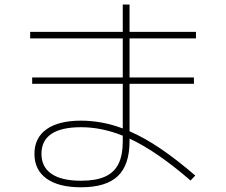

<svg xmlns="http://www.w3.org/2000/svg" viewBox="-20 -795 978 830"><path d="M128.9 -129.9Q128.9 -199.2 181.2 -236.3Q233.4 -273.4 330.1 -273.4Q420.9 -273.4 510.7 -239.7V-432.6H119.1V-460H510.7V-628.9H110.4V-657.2H510.7V-775.4H540V-657.2H827.1V-628.9H540V-460H818.4V-432.6H540V-227.5Q604.5 -199.7 674.3 -152.3Q744.1 -105 824.2 -36.1L803.7 -14.6Q657.2 -141.6 540 -195.8V-184.6Q540 -82 489.3 -33.7Q438.5 14.6 330.1 14.6Q233.4 14.6 181.2 -22.9Q128.9 -60.5 128.9 -129.9ZM330.1 -13.7Q394.5 -13.7 434.1 -31.5Q473.6 -49.3 492.2 -86.7Q510.7 -124 510.7 -184.6V-208.5Q419.4 -245.1 330.1 -245.1Q245.1 -245.1 202.1 -216.1Q159.2 -187 159.2 -129.9Q159.2 -73.2 202.6 -43.5Q246.1 -13.7 330.1 -13.7Z"/></svg>

Font: Pretendard JP Thin
Style: Regular
Weight: 100
Designer: Base glyphs from Inter by Rasmus Andersson; Hangeul glyphs from Noto Sans CJK(Source Han Sans) by Jang Soo-young and Kan
Foundry: Kil Hyung-jin
Version: Version 1.309